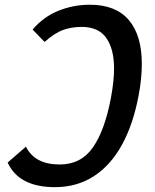

<svg xmlns="http://www.w3.org/2000/svg" viewBox="-20 -754 640 792"><path d="M11.5 -83.5 87 -149Q123.5 -75.5 226 -75.5Q314.5 -75.5 363.5 -146.2Q412.5 -217 437.5 -350Q450.5 -420.5 450.5 -470.5Q450.5 -552.5 418.2 -597.8Q386 -643 317 -643Q275.5 -643 240.5 -630.5Q205.5 -618 164 -581L114.5 -632Q159 -684.5 220.8 -709.5Q282.5 -734.5 350.5 -734.5Q457.5 -734.5 511.2 -671.5Q565 -608.5 565 -490.5Q565 -429.5 552 -361.5Q530 -242.5 483.5 -157.5Q437 -72.5 367.2 -27.2Q297.5 18 206.5 18Q58 18 11.5 -83.5Z"/></svg>

Font: JuliaMono Medium
Style: Italic
Weight: 500
Italic angle: -9°
Monospace: yes
Designer: cormullion
Foundry: corm
Version: Version 0.054; ttfautohint (v1.8.4)